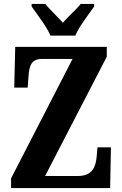

<svg xmlns="http://www.w3.org/2000/svg" viewBox="-20 -951 618 971"><path d="M235 -771H361C379 -816 430 -880 456 -918V-931H388C368 -905 322 -865 298 -836C273 -865 229 -905 209 -931H140V-918C166 -880 217 -816 235 -771ZM36 0H537L541 -206H473L469 -161C465 -111 450 -61 374 -61H208L520 -664V-714H57L52 -508H120L124 -562C127 -617 138 -653 192 -653H347L36 -49Z"/></svg>

Font: Noto Serif Thai ExtraCondensed ExtraBold
Style: Regular
Weight: 800
Width: 2
Designer: Monotype Design Team
Foundry: Monotype Imaging Inc.
Version: Version 2.002